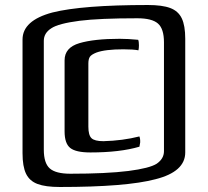

<svg xmlns="http://www.w3.org/2000/svg" viewBox="-20 -734 830 767"><path d="M219 13Q484 13 601 -18Q720 -48 720 -125V-579Q720 -632 706 -661Q692 -690 660 -702Q628 -714 571 -714Q308 -714 189 -684Q70 -652 70 -576V-122Q70 -69 84 -40Q98 -11 130 1Q162 13 219 13ZM606 -80Q578 -62 493 -51Q405 -40 261 -40Q203 -40 179 -61Q155 -82 155 -136V-571Q155 -602 185 -621Q213 -640 298 -651Q377 -661 529 -661Q587 -661 611 -640Q635 -619 635 -565V-130Q635 -100 606 -80ZM535 -553Q535 -568 532 -575Q491 -579 458 -579Q356 -579 297 -561.5Q238 -544 238 -493V-209Q238 -161 260.5 -143Q283 -125 341 -125Q459 -125 537 -148L540 -165V-173Q540 -180 537 -189Q470 -172 393 -170Q358 -170 345.5 -182Q333 -194 333 -228V-480Q333 -498 339 -507Q345 -516 365 -524Q400 -537 473 -537Q513 -537 533 -533Q535 -541 535 -553Z"/></svg>

Font: Federant
Style: Regular
Weight: 400
Designer: Olexa M. Volochay, Alexei Vanyashin, Otto Ludwig Naegele
Foundry: Cyreal (www.cyreal.org)
Version: Version 1.011; ttfautohint (v1.4.1)